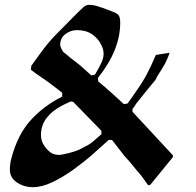

<svg xmlns="http://www.w3.org/2000/svg" viewBox="-20 -753 814 797"><path d="M116 24Q80 24 50.5 4.5Q21 -15 21 -49Q21 -60 22.5 -72.5Q24 -85 28 -98Q53 -193 106 -252.5Q159 -312 238 -352V-368Q236 -370 233.5 -371.5Q231 -373 229 -375Q219 -383 210.5 -389.5Q202 -396 194 -402Q172 -419 150.5 -433Q129 -447 109 -463H108L110 -480Q121 -496 130.5 -508.5Q140 -521 147 -531Q178 -574 207.5 -604.5Q237 -635 278 -676L315 -713H316L326 -723Q337 -733 351 -733Q357 -733 367.5 -731.5Q378 -730 391 -725Q405 -721 420.5 -715Q436 -709 454 -702Q469 -696 474 -687Q479 -678 479 -658Q479 -545 386 -429L388 -415Q418 -390 442 -368.5Q466 -347 494 -321L509 -323Q520 -338 529 -350.5Q538 -363 545 -374Q571 -410 589.5 -445Q608 -480 627 -525L684 -534Q674 -504 660.5 -481Q647 -458 630 -432Q629 -431 629 -430.5Q629 -430 631 -431Q625 -420 619.5 -414Q614 -408 606 -398Q590 -379 577 -362.5Q564 -346 544 -321L543 -319L537 -310Q535 -307 533.5 -305Q532 -303 530 -301V-289L698 -108L697 -100L604 14L595 16Q585 3 578.5 -7Q572 -17 562 -29Q546 -47 531.5 -65.5Q517 -84 497 -105Q484 -121 471.5 -138Q459 -155 445 -172H431Q404 -147 366.5 -114Q329 -81 285.5 -49.5Q242 -18 198 3Q154 24 116 24ZM237 -546Q237 -545 237.5 -546Q238 -547 238 -545L242 -538Q250 -532 257.5 -525.5Q265 -519 271 -514L297 -494Q314 -481 327.5 -468.5Q341 -456 359 -440L374 -443Q385 -461 391.5 -473.5Q398 -486 402 -495Q410 -514 410 -529Q410 -550 400 -567Q388 -593 362.5 -610.5Q337 -628 300 -628Q273 -628 251.5 -611.5Q230 -595 230 -568Q230 -561 232.5 -556.5Q235 -552 237 -546ZM401 -210 284 -330 274 -332Q243 -319 218.5 -303.5Q194 -288 180 -271Q150 -238 150 -192Q150 -177 156 -162Q164 -144 181.5 -127Q199 -110 224 -110H226Q233 -110 245 -113Q266 -117 288 -124Q310 -131 326 -141Q350 -152 365 -164.5Q380 -177 401 -196Z"/></svg>

Font: Pochaevsk
Style: Regular
Weight: 400
Version: Version 1.210; ttfautohint (v1.8.4.7-5d5b)